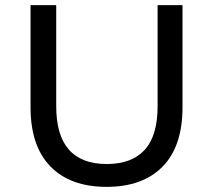

<svg xmlns="http://www.w3.org/2000/svg" viewBox="-20 -720 831 748"><path d="M99 -302V-700H199V-306Q199 -81 396 -81Q493 -81 543.5 -136Q594 -191 594 -306V-700H691V-302Q691 -150 613.5 -71Q536 8 395 8Q254 8 176.5 -71.5Q99 -151 99 -302Z"/></svg>

Font: CMG Sans Medium
Style: Regular
Weight: 500
Designer: Julieta Ulanovsky
Foundry: Julieta Ulanovsky
Version: Version 7.200